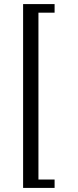

<svg xmlns="http://www.w3.org/2000/svg" viewBox="-20 -754 380 939"><path d="M247 -734V-692H168V124H247V165H93V-734Z"/></svg>

Font: Arima Madurai
Style: Regular
Weight: 400
Designer: Joana Correia and Natanael Gama
Foundry: NDISCOVER
Version: Version 1.019